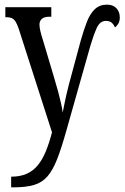

<svg xmlns="http://www.w3.org/2000/svg" viewBox="-20 -567 537 827"><path d="M28 194Q67 194 95 181.5Q123 169 143 144.5Q163 120 177.5 84.5Q192 49 204 3L61 -442Q54 -463 47 -474Q40 -485 30.5 -489Q21 -493 8 -493H3V-536H201V-495H194Q170 -495 160 -485.5Q150 -476 150 -462Q150 -449 154 -432.5Q158 -416 165 -394L213 -233Q223 -200 230.5 -172Q238 -144 243 -121.5Q248 -99 250 -82Q254 -101 257.5 -119.5Q261 -138 266 -159Q271 -180 277 -204L328 -393Q341 -439 354.5 -473.5Q368 -508 388.5 -527.5Q409 -547 441 -547Q467 -547 481.5 -531.5Q496 -516 496 -492Q496 -476 489.5 -465Q483 -454 475 -449Q471 -460 462 -468.5Q453 -477 436 -477Q410 -477 396 -445Q382 -413 369 -369L266 -5Q245 70 226.5 117.5Q208 165 185 192Q162 219 127 229.5Q92 240 37 240H28Z"/></svg>

Font: Noto Serif ExtraCondensed
Style: Regular
Weight: 400
Width: 2
Designer: Monotype Design Team
Foundry: Monotype Imaging Inc.
Version: Version 2.013